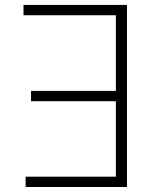

<svg xmlns="http://www.w3.org/2000/svg" viewBox="-20 -747 618 767"><path d="M487.2 -727.3H73.9V-686.1H442.8V-383.9H104V-342.7H442.8V-41.2H82.4V0H487.2Z"/></svg>

Font: Karasuma Gothic
Style: Thin
Weight: 200
Designer: Rasmus Andersson / Ryoko Ishizuka
Foundry: rsms
Version: Version 1.00